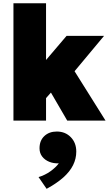

<svg xmlns="http://www.w3.org/2000/svg" viewBox="-20 -740 673 1178"><path d="M62.5 0V-720H262.5V-372L388.5 -520H618.5L437.5 -303L627.5 0H392.5L292.5 -172L262.5 -138V0ZM266 418.5 216.5 346.5Q256.5 334.5 289 311.2Q321.5 288 341 262Q309.5 263.5 282.5 252.8Q255.5 242 239 220.8Q222.5 199.5 222.5 170Q222.5 122.5 252 94.8Q281.5 67 328.5 67Q380.5 67 414.2 101.5Q448 136 448 190Q448 233.5 428.5 273Q409 312.5 368.8 348.5Q328.5 384.5 266 418.5Z"/></svg>

Font: Geologica Thin Roman Black
Style: Regular
Weight: 900
Version: Version 1.010;gftools[0.9.28]